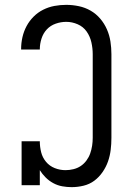

<svg xmlns="http://www.w3.org/2000/svg" viewBox="-20 -763 540 791"><path d="M275 8Q256 8 236.5 4.5Q217 1 199.5 -8.5Q182 -18 168 -32Q154 -46 144 -62V0H69V-181H144Q144 -158 149.5 -136Q155 -114 169.5 -96.5Q184 -79 205.5 -70.5Q227 -62 250 -62Q266 -62 282.5 -66Q299 -70 312.5 -79Q326 -88 336 -101.5Q346 -115 351.5 -130.5Q357 -146 359.5 -162.5Q362 -179 362 -195V-540Q362 -564 356.5 -588.5Q351 -613 337 -633Q323 -653 300 -663Q277 -673 253 -673Q231 -673 209.5 -665.5Q188 -658 173 -642Q158 -626 151 -604Q144 -582 144 -560Q144 -560 144 -559.5Q144 -559 144 -559H67Q67 -559 67 -560Q67 -561 67 -561Q67 -586 72.5 -610Q78 -634 89.5 -655.5Q101 -677 118.5 -694.5Q136 -712 158 -723Q180 -734 204 -738.5Q228 -743 253 -743Q279 -743 305 -737.5Q331 -732 353.5 -719Q376 -706 393 -686Q410 -666 420.5 -642Q431 -618 435 -592Q439 -566 439 -540V-195Q439 -170 436 -145.5Q433 -121 425 -98Q417 -75 402.5 -54Q388 -33 368.5 -18.5Q349 -4 324.5 2Q300 8 275 8Z"/></svg>

Font: Iosevka Slab
Style: Regular
Weight: 400
Monospace: yes
Designer: Belleve Invis
Foundry: Belleve Invis
Version: Version 11.2.4; ttfautohint (v1.8.3)